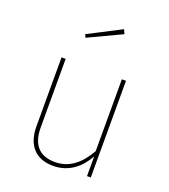

<svg xmlns="http://www.w3.org/2000/svg" viewBox="-149 -929 921 1047"><g transform="rotate(20 311.0 -405.5)"><path d="M390 -822 200 -724 208 -706 401 -797ZM496 -561H472V-144C428 -66 369 -12 283 -12C195 -12 146 -60 146 -163V-561H122V-161C122 -50 180 11 280 11C373 11 435 -44 474 -114V0H496Z"/></g></svg>

Font: Glow Sans SC Normal Thin
Style: Regular
Weight: 100
Designer: Ryoko NISHIZUKA (kana, bopomofo & ideographs); Paul D. Hunt (Latin, Greek & Cyrillic); Sandoll Communications, Soo-young
Version: Version 0.93